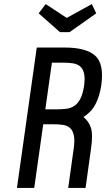

<svg xmlns="http://www.w3.org/2000/svg" viewBox="-20 -920 519 940"><path d="M295.9 -687.3H160L63 0H147.6L191.7 -311.7H240.1Q267.4 -311.7 288.6 -308.5Q309.7 -305.3 323.2 -293Q336.7 -280.7 341.6 -256.8Q346.6 -232.9 340.7 -191.9L314 0H398.9L425.6 -191.9Q435.4 -259.1 425.9 -291.7Q416.4 -324.3 388.9 -346.9Q428 -371.9 448.2 -411.4Q468.4 -450.9 475.9 -503.3Q490.4 -607.9 445.9 -647.6Q401.4 -687.3 295.9 -687.3ZM391.7 -499.9Q385.6 -459.9 373.5 -436.6Q361.4 -413.3 344.2 -401.8Q327 -390.3 305.4 -387.5Q283.7 -384.7 257.7 -384.7H201.9L234.1 -613.3H286.9Q314.3 -613.3 336.1 -610.1Q358 -607 372 -595.3Q386 -583.6 391.4 -561.1Q396.9 -538.6 391.7 -499.9ZM320.7 -762.7 451.1 -854.7 429.6 -900 306.6 -832.4 203.7 -900 169.3 -854.7 273.4 -762.7Z"/></svg>

Font: Secuela ExtLt
Style: Italic
Weight: 200
Italic angle: -8°
Designer: Fernando Haro
Foundry: deFharo
Version: Version 1.704